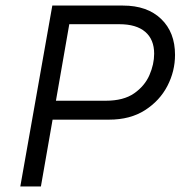

<svg xmlns="http://www.w3.org/2000/svg" viewBox="-20 -670 649 690"><path d="M372 -240H169L127 0H53L168 -650H422Q509 -650 559 -602Q609 -554 609 -473Q609 -414 581.5 -361Q554 -308 501 -274Q448 -240 372 -240ZM409 -583H229L181 -308H360Q424 -308 462 -334.5Q500 -361 517 -400Q534 -439 534 -477Q534 -528 502 -555.5Q470 -583 409 -583Z"/></svg>

Font: Overused Grotesk
Style: Italic
Weight: 400
Italic angle: -10°
Version: Version 0.003